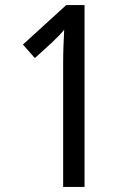

<svg xmlns="http://www.w3.org/2000/svg" viewBox="-20 -734 512 754"><path d="M312 0V-714H240L70 -559L117 -506L183 -566C206 -588 221 -603 232 -617C230 -574 228 -534 228 -486V0Z"/></svg>

Font: Noto Sans Khmer Condensed
Style: Regular
Weight: 400
Width: 3
Designer: Danh Hong and the Monotype Design Team
Foundry: Monotype Imaging Inc.
Version: Version 2.004